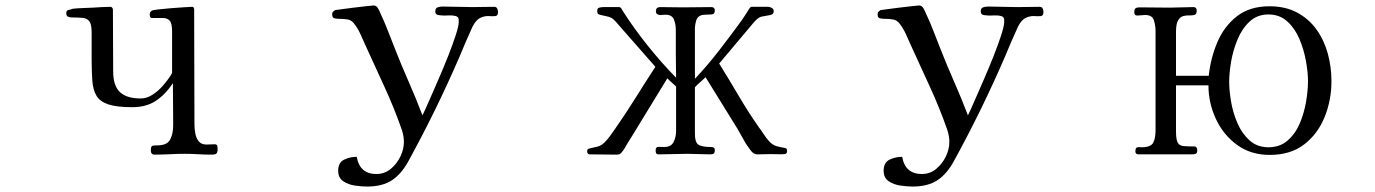

<svg xmlns="http://www.w3.org/2000/svg" viewBox="-20 -566 5040 704"><path d="M778 -20Q778 -7 773.5 -3Q769 1 756 1Q731 1 706.5 -0.5Q682 -2 658 -2Q630 -2 602.5 -0.5Q575 1 547 1Q533 1 533 -15Q533 -30 539 -31.5Q545 -33 557 -33Q593 -33 604 -54.5Q615 -76 615 -107Q615 -145 614.5 -184Q614 -223 614 -261Q586 -219 551 -196Q516 -173 465 -173Q409 -173 378 -183Q347 -193 334 -214.5Q321 -236 318.5 -270Q316 -304 316 -352V-448Q316 -477 307.5 -488Q299 -499 282.5 -500.5Q266 -502 243 -502Q235 -502 229 -505Q223 -508 223 -518Q223 -528 231.5 -529.5Q240 -531 247 -534Q266 -536 284.5 -536.5Q303 -537 321 -538Q338 -539 354 -540Q370 -541 386 -541Q389 -541 391.5 -537.5Q394 -534 394 -531Q394 -474 394.5 -417.5Q395 -361 395 -304Q395 -252 419.5 -228.5Q444 -205 496 -205Q518 -205 539 -218.5Q560 -232 577 -251.5Q594 -271 605 -288Q606 -290 608.5 -294Q611 -298 611 -300V-451Q611 -481 602 -490.5Q593 -500 576.5 -500Q560 -500 538 -500Q532 -500 530.5 -504.5Q529 -509 529 -513Q529 -522 537 -527Q540 -529 560.5 -531.5Q581 -534 607.5 -536Q634 -538 656.5 -539.5Q679 -541 685 -541Q689 -541 690.5 -537.5Q692 -534 692 -531V-483Q692 -389 692.5 -296Q693 -203 693 -109Q693 -95 696 -77.5Q699 -60 708.5 -48Q718 -36 737 -36Q745 -36 752 -36.5Q759 -37 767 -37Q775 -37 776.5 -31.5Q778 -26 778 -20Z M1806 -522Q1806 -508 1796.5 -507Q1787 -506 1772.5 -507Q1758 -508 1742 -501Q1726 -494 1713 -469Q1700 -441 1688 -413Q1676 -385 1664 -356Q1622 -259 1575.5 -164Q1529 -69 1478 24Q1452 72 1417 95Q1382 118 1326 118Q1307 118 1282 114.5Q1257 111 1238.5 98.5Q1220 86 1220 60Q1220 30 1241.5 19.5Q1263 9 1288 9Q1299 72 1360 72Q1390 72 1412.5 53.5Q1435 35 1448 8Q1461 -19 1461 -46Q1461 -67 1453 -91Q1425 -171 1389.5 -248Q1354 -325 1319 -402Q1311 -420 1302 -440Q1293 -460 1281 -476Q1270 -492 1255.5 -494.5Q1241 -497 1224 -497Q1214 -497 1206 -499Q1198 -501 1198 -513Q1198 -520 1201 -523Q1204 -526 1209 -529Q1211 -529 1231 -532Q1251 -535 1277 -538Q1303 -541 1324.5 -543.5Q1346 -546 1350 -546Q1360 -546 1366 -535.5Q1372 -525 1375 -517Q1390 -485 1403 -451.5Q1416 -418 1429 -385Q1453 -324 1479.5 -264Q1506 -204 1529 -143Q1537 -159 1552.5 -194.5Q1568 -230 1587 -273.5Q1606 -317 1623 -360Q1640 -403 1651 -437Q1662 -471 1662 -485V-493Q1662 -504 1651.5 -507Q1641 -510 1628.5 -509.5Q1616 -509 1609 -509Q1601 -509 1588.5 -510.5Q1576 -512 1576 -524Q1576 -536 1584.5 -539Q1593 -542 1603 -542Q1630 -542 1657 -541Q1684 -540 1711 -540Q1731 -540 1751.5 -540.5Q1772 -541 1792 -541Q1800 -541 1803 -535Q1806 -529 1806 -522Z M2866 -12Q2866 -2 2857 -1Q2845 0 2832 -0.5Q2819 -1 2807 -1Q2794 -1 2781.5 -0.5Q2769 0 2756 0Q2743 0 2732 -15Q2721 -30 2715 -39Q2705 -56 2695 -74.5Q2685 -93 2674 -110L2567 -283Q2557 -273 2547 -264.5Q2537 -256 2528 -246V-84Q2527 -46 2539.5 -36.5Q2552 -27 2587 -27Q2601 -27 2601 -16Q2601 -6 2597 -3Q2593 0 2584 0Q2563 0 2542 -1Q2521 -2 2501 -2Q2474 -2 2447.5 -1Q2421 0 2395 0Q2388 0 2386 -4Q2384 -8 2384 -14Q2384 -28 2395 -27.5Q2406 -27 2415 -27Q2441 -27 2450 -45.5Q2459 -64 2459 -86V-249Q2451 -257 2442.5 -264Q2434 -271 2427 -279L2320 -104Q2310 -88 2300.5 -72Q2291 -56 2280 -39Q2276 -32 2271 -23.5Q2266 -15 2260 -8Q2254 1 2242 1Q2217 1 2192.5 0.5Q2168 0 2143 0Q2133 0 2133 -11Q2133 -17 2135.5 -19Q2138 -21 2143 -22Q2159 -26 2171 -28.5Q2183 -31 2196 -43Q2207 -54 2216.5 -67Q2226 -80 2235 -93Q2274 -149 2310 -206.5Q2346 -264 2383 -321L2240 -484Q2229 -497 2220.5 -501Q2212 -505 2203 -506.5Q2194 -508 2179 -512Q2172 -514 2171 -517.5Q2170 -521 2170 -528Q2170 -536 2177.5 -538Q2185 -540 2192 -540H2250Q2255 -540 2258.5 -534.5Q2262 -529 2264 -525Q2305 -461 2355.5 -398Q2406 -335 2459 -281Q2458 -325 2458 -369Q2458 -413 2458 -457Q2458 -477 2451 -494.5Q2444 -512 2420 -512Q2416 -512 2411.5 -511.5Q2407 -511 2402 -511Q2395 -511 2390 -514Q2385 -517 2385 -525Q2385 -540 2401 -540Q2421 -540 2441 -539.5Q2461 -539 2482 -539Q2508 -539 2534.5 -539.5Q2561 -540 2588 -540Q2601 -540 2601 -528Q2601 -513 2588 -513Q2575 -513 2564 -512Q2539 -511 2533 -491.5Q2527 -472 2528 -452V-277Q2575 -327 2617.5 -382Q2660 -437 2700 -492Q2706 -501 2712 -510Q2718 -519 2724 -529Q2726 -532 2729 -536.5Q2732 -541 2736 -541H2796Q2803 -541 2810 -537Q2817 -533 2817 -525Q2817 -514 2805 -511Q2783 -507 2772 -505Q2761 -503 2744 -484L2617 -333Q2653 -275 2688 -215.5Q2723 -156 2762 -100Q2772 -87 2781 -73Q2790 -59 2801 -47Q2814 -34 2826 -30.5Q2838 -27 2855 -24Q2861 -23 2863.5 -21Q2866 -19 2866 -12Z M3806 -522Q3806 -508 3796.5 -507Q3787 -506 3772.5 -507Q3758 -508 3742 -501Q3726 -494 3713 -469Q3700 -441 3688 -413Q3676 -385 3664 -356Q3622 -259 3575.5 -164Q3529 -69 3478 24Q3452 72 3417 95Q3382 118 3326 118Q3307 118 3282 114.5Q3257 111 3238.5 98.5Q3220 86 3220 60Q3220 30 3241.5 19.5Q3263 9 3288 9Q3299 72 3360 72Q3390 72 3412.5 53.5Q3435 35 3448 8Q3461 -19 3461 -46Q3461 -67 3453 -91Q3425 -171 3389.5 -248Q3354 -325 3319 -402Q3311 -420 3302 -440Q3293 -460 3281 -476Q3270 -492 3255.5 -494.5Q3241 -497 3224 -497Q3214 -497 3206 -499Q3198 -501 3198 -513Q3198 -520 3201 -523Q3204 -526 3209 -529Q3211 -529 3231 -532Q3251 -535 3277 -538Q3303 -541 3324.5 -543.5Q3346 -546 3350 -546Q3360 -546 3366 -535.5Q3372 -525 3375 -517Q3390 -485 3403 -451.5Q3416 -418 3429 -385Q3453 -324 3479.5 -264Q3506 -204 3529 -143Q3537 -159 3552.5 -194.5Q3568 -230 3587 -273.5Q3606 -317 3623 -360Q3640 -403 3651 -437Q3662 -471 3662 -485V-493Q3662 -504 3651.5 -507Q3641 -510 3628.5 -509.5Q3616 -509 3609 -509Q3601 -509 3588.5 -510.5Q3576 -512 3576 -524Q3576 -536 3584.5 -539Q3593 -542 3603 -542Q3630 -542 3657 -541Q3684 -540 3711 -540Q3731 -540 3751.5 -540.5Q3772 -541 3792 -541Q3800 -541 3803 -535Q3806 -529 3806 -522Z M4776 -268Q4776 -300 4768.5 -342Q4761 -384 4744.5 -423Q4728 -462 4700 -487.5Q4672 -513 4631 -513Q4590 -513 4562 -487Q4534 -461 4517.5 -421Q4501 -381 4494 -339.5Q4487 -298 4487 -266Q4487 -234 4494 -193Q4501 -152 4517.5 -114Q4534 -76 4562 -51Q4590 -26 4631 -26Q4673 -26 4701.5 -51Q4730 -76 4746 -114Q4762 -152 4769 -193.5Q4776 -235 4776 -268ZM4862 -268Q4862 -199 4837 -137Q4812 -75 4762 -36.5Q4712 2 4635 2Q4566 2 4515.5 -35Q4465 -72 4438 -130.5Q4411 -189 4411 -253H4292V-86Q4292 -55 4298 -43.5Q4304 -32 4319 -30.5Q4334 -29 4360 -29Q4365 -29 4367.5 -24.5Q4370 -20 4370 -15Q4370 -4 4364 -2Q4358 0 4349 0H4155Q4143 0 4143 -11Q4143 -15 4144 -19.5Q4145 -24 4149 -25Q4152 -27 4156.5 -26.5Q4161 -26 4165 -26Q4199 -26 4208 -42Q4217 -58 4217 -88V-452Q4217 -472 4211 -491.5Q4205 -511 4179 -511Q4172 -511 4164.5 -510Q4157 -509 4150 -509Q4139 -509 4139 -521Q4139 -532 4143.5 -535.5Q4148 -539 4158 -539Q4186 -539 4213.5 -538.5Q4241 -538 4269 -538Q4291 -538 4312.5 -539Q4334 -540 4356 -540Q4368 -540 4368 -527Q4368 -514 4360 -511.5Q4352 -509 4341 -509.5Q4330 -510 4318.5 -507Q4307 -504 4299.5 -491Q4292 -478 4292 -449V-288H4412Q4419 -353 4443.5 -411Q4468 -469 4515 -506Q4562 -543 4635 -543Q4693 -543 4736 -520Q4779 -497 4807 -458Q4835 -419 4848.5 -370Q4862 -321 4862 -268Z"/></svg>

Font: Kaisei Tokumin
Style: Regular
Weight: 400
Designer: Font-Kai, 金井和夫
Foundry: KAZUO KANAI
Version: Version 5.003